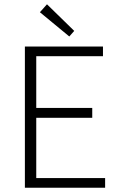

<svg xmlns="http://www.w3.org/2000/svg" viewBox="-20 -875 557 895"><path d="M96 0V-658H460V-613H149V-372H410V-326H149V-45H470V0ZM303 -705 166 -818 199 -855 326 -731Z"/></svg>

Font: Assistant ExtraLight Light
Style: Regular
Weight: 300
Version: Version 3.000